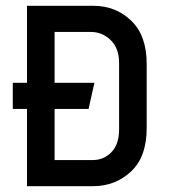

<svg xmlns="http://www.w3.org/2000/svg" viewBox="-20 -641 590 661"><path d="M73 -621H302Q378 -621 431.5 -570Q485 -519 485 -421V-200Q485 -101 431 -50.5Q377 0 300 0H73V-266H24V-356H73ZM390 -195V-424Q390 -475 361 -503Q332 -531 293 -531H168V-356H305L285 -266H168V-90H300Q337 -90 363.5 -117Q390 -144 390 -195Z"/></svg>

Font: Gulax
Style: Regular
Weight: 400
Designer: Morgan Gilbert
Foundry: VTF
Version: Version 1.001;hotconv 1.0.109;makeotfexe 2.5.65596